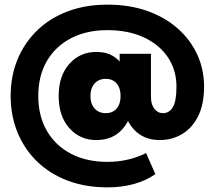

<svg xmlns="http://www.w3.org/2000/svg" viewBox="-20 -698 926 828"><path d="M443 110Q349 110 272 81Q195 52 140 -1.5Q85 -55 55.5 -127Q26 -199 26 -284Q26 -370 55.5 -441.5Q85 -513 140 -566.5Q195 -620 272 -649Q349 -678 443 -678Q538 -678 614.5 -651Q691 -624 746 -575.5Q801 -527 830.5 -463Q860 -399 860 -324Q860 -246 833.5 -195Q807 -144 764 -119Q721 -94 669 -94Q623 -94 588.5 -114.5Q554 -135 532 -176Q510 -135 476 -114.5Q442 -94 395 -94Q325 -94 279 -145.5Q233 -197 233 -284Q233 -371 279 -422.5Q325 -474 395 -474Q430 -474 453.5 -463.5Q477 -453 496 -433V-466H631V-280Q631 -248 645.5 -229Q660 -210 683 -210Q710 -210 725.5 -236Q741 -262 741 -324Q741 -396 704 -451Q667 -506 600 -537Q533 -568 443 -568Q353 -568 286 -533Q219 -498 182 -434.5Q145 -371 145 -284Q145 -198 182 -134Q219 -70 286 -35Q353 0 443 0Q490 0 532.5 -10Q575 -20 610 -38L650 53Q608 82 556 96Q504 110 443 110ZM436 -210Q466 -210 483 -230Q500 -250 500 -284Q500 -318 483 -338Q466 -358 436 -358Q406 -358 388 -338Q370 -318 370 -284Q370 -250 388 -230Q406 -210 436 -210Z"/></svg>

Font: Gantari Black
Style: Regular
Weight: 900
Version: Version 1.000